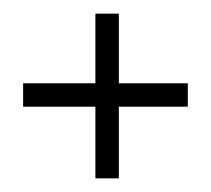

<svg xmlns="http://www.w3.org/2000/svg" viewBox="-20 -464 312 284"><path d="M121.1 -200.2V-306.2H14.2V-340.8H121.1V-443.8H155.8V-340.8H257.8V-306.2H155.8V-200.2Z"/></svg>

Font: Bigelow Rules
Style: Regular
Weight: 400
Designer: Astigmatic (AOETI)
Foundry: Astigmatic (AOETI)
Version: Version 1.001